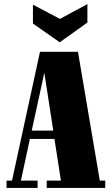

<svg xmlns="http://www.w3.org/2000/svg" viewBox="-20 -925 550 945"><path d="M176.8 -669.9H363.8L471.2 -36.1H498V0H210V-36.1H279.8L248 -241.2H127L83 -36.1H165V0H12.2V-36.1H39.1ZM198.2 -566.9 136.2 -282.2H242.2ZM273.9 -716.8 142.1 -809.1V-901.9L274.9 -832L410.2 -904.8V-814Z"/></svg>

Font: Lletraferida
Style: Heavy
Weight: 900
Designer: Josep Patau Bellart
Foundry: Josep Patau Bellart
Version: Version 1.000